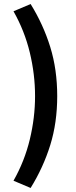

<svg xmlns="http://www.w3.org/2000/svg" viewBox="-20 -755 378 953"><path d="M132 178 47 142Q102 45 128 -63Q154 -171 154 -278Q154 -386 128 -494Q102 -602 47 -699L132 -735Q195 -633 229.5 -521.5Q264 -410 264 -278Q264 -146 229.5 -35Q195 76 132 178Z"/></svg>

Font: Assistant ExtraLight
Style: Bold
Weight: 700
Version: Version 3.000